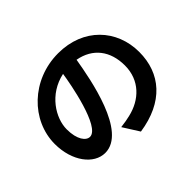

<svg xmlns="http://www.w3.org/2000/svg" viewBox="-158 -1007 1316 1316"><g transform="rotate(-45 500.0 -349.5)"><path d="M545 41C795 4 923 -145 923 -353C923 -569 768 -740 523 -740C266 -740 67 -544 67 -316C67 -149 160 -28 269 -28C476 -28 553 -453 581 -619C714 -595 788 -498 788 -357C788 -213 690 -121 563 -92C536 -85 510 -81 471 -76ZM273 -180C236 -180 196 -229 196 -329C196 -438 283 -581 447 -616C435 -533 370 -180 273 -180Z"/></g></svg>

Font: Spoqa Han Sans Neo Bold
Style: Bold
Weight: 700
Designer: [Spoqa Han Sans Neo] Dong-huui Kim  Younghwa Kang  Yujin Lee  [Noto Sans] Ryoko NISHIZUKA  (kana & ideographs); Paul D. 
Foundry: Spoqa (http://www.spoqa-han-sans.com)
Version: Version 1.000